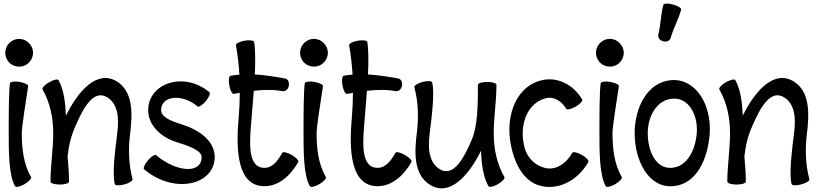

<svg xmlns="http://www.w3.org/2000/svg" viewBox="-20 -1000 4508 1057"><path d="M162 -709C162 -730 154 -749 139 -763C125 -778 106 -786 85 -786C65 -786 46 -778 31 -763C17 -749 9 -730 9 -709C9 -689 17 -670 31 -655C46 -641 65 -633 85 -633C106 -633 125 -641 139 -655C154 -670 162 -689 162 -709ZM35 -542C28 -498 28 -359 28 -267C28 -167 28 -34 63 25C67 33 90 28 115 14C139 0 155 -18 151 -25C109 -98 100 -183 100 -267C100 -304 122 -439 135 -525C137 -534 116 -544 88 -549C60 -554 37 -550 35 -542Z M214 -508C256 -435 273 -351 273 -267C273 -178 258 -89 258 0C258 9 281 16 309 16C337 16 360 9 360 0C360 -46 356 -92 352 -139C358 -196 371 -252 395 -305C438 -405 495 -511 571 -464C632 -426 635 -345 626 -271C614 -176 597 -42 612 13C614 22 638 23 665 15C692 8 712 -5 710 -13C688 -94 686 -179 696 -262C710 -373 714 -496 623 -552C516 -617 411 -502 343 -363C340 -436 331 -508 302 -559C298 -566 274 -561 250 -547C226 -533 210 -516 214 -508Z M773 -68C940 72 1159 18 1162 -133C1163 -226 1074 -286 981 -315C928 -332 864 -353 867 -398C871 -473 982 -486 1068 -414C1075 -409 1095 -422 1113 -443C1131 -465 1140 -487 1133 -492C997 -607 803 -545 796 -402C791 -314 864 -245 951 -218C1012 -199 1092 -173 1090 -134C1089 -42 952 -51 839 -146C832 -151 812 -138 794 -117C776 -95 767 -73 773 -68Z M1267 -483C1278 -485 1289 -487 1300 -489C1300 -444 1298 -400 1294 -355C1278 -175 1285 25 1436 25C1517 25 1581 -36 1622 -108C1626 -116 1610 -133 1586 -147C1562 -161 1538 -166 1534 -159C1511 -118 1482 -76 1436 -76C1339 -76 1354 -223 1365 -349C1369 -395 1373 -448 1377 -500C1430 -506 1483 -508 1536 -498C1552 -496 1567 -509 1570 -528C1574 -548 1564 -566 1549 -568C1494 -578 1438 -587 1383 -590C1386 -663 1386 -729 1379 -769C1378 -777 1354 -781 1326 -776C1299 -771 1278 -760 1279 -751C1288 -698 1295 -644 1298 -589C1281 -588 1265 -586 1249 -583C1241 -582 1237 -558 1242 -531C1247 -503 1258 -482 1267 -483Z M1785 -709C1785 -730 1777 -749 1762 -763C1748 -778 1729 -786 1708 -786C1688 -786 1669 -778 1654 -763C1640 -749 1632 -730 1632 -709C1632 -689 1640 -670 1654 -655C1669 -641 1688 -633 1708 -633C1729 -633 1748 -641 1762 -655C1777 -670 1785 -689 1785 -709ZM1658 -542C1651 -498 1651 -359 1651 -267C1651 -167 1651 -34 1686 25C1690 33 1713 28 1738 14C1762 0 1778 -18 1774 -25C1732 -98 1723 -183 1723 -267C1723 -304 1745 -439 1758 -525C1760 -534 1739 -544 1711 -549C1683 -554 1660 -550 1658 -542Z M1890 -483C1901 -485 1912 -487 1923 -489C1923 -444 1921 -400 1917 -355C1901 -175 1908 25 2059 25C2140 25 2204 -36 2245 -108C2249 -116 2233 -133 2209 -147C2185 -161 2161 -166 2157 -159C2134 -118 2105 -76 2059 -76C1962 -76 1977 -223 1988 -349C1992 -395 1996 -448 2000 -500C2053 -506 2106 -508 2159 -498C2175 -496 2190 -509 2193 -528C2197 -548 2187 -566 2172 -568C2117 -578 2061 -587 2006 -590C2009 -663 2009 -729 2002 -769C2001 -777 1977 -781 1949 -776C1922 -771 1901 -760 1902 -751C1911 -698 1918 -644 1921 -589C1904 -588 1888 -586 1872 -583C1864 -582 1860 -558 1865 -531C1870 -503 1881 -482 1890 -483Z M2757 -25C2715 -98 2698 -182 2698 -267C2698 -352 2712 -436 2713 -522C2713 -522 2713 -523 2713 -524C2713 -525 2713 -526 2713 -527C2713 -527 2713 -528 2713 -529C2713 -530 2713 -532 2713 -533C2713 -542 2690 -549 2662 -549C2634 -549 2611 -542 2611 -533C2611 -430 2611 -308 2576 -228C2533 -128 2476 -22 2400 -69C2339 -107 2336 -188 2345 -262C2357 -357 2374 -492 2359 -546C2357 -555 2333 -556 2306 -549C2279 -541 2259 -529 2261 -520C2283 -439 2285 -354 2275 -271C2261 -161 2256 -38 2348 18C2455 84 2560 -32 2628 -170C2631 -97 2640 -25 2669 25C2673 33 2696 28 2721 14C2745 0 2761 -18 2757 -25Z M3185 -452C3138 -534 3047 -581 2957 -557C2806 -516 2755 -334 2800 -169C2823 -81 2872 4 2959 24C3063 48 3165 -13 3219 -108C3224 -116 3208 -133 3183 -147C3159 -161 3136 -166 3131 -159C3099 -103 3043 -61 2982 -75C2926 -88 2883 -131 2868 -187C2837 -303 2876 -430 2984 -459C3029 -471 3073 -443 3097 -401C3102 -394 3125 -399 3149 -413C3173 -427 3190 -444 3185 -452Z M3414 -709C3414 -730 3406 -749 3391 -763C3377 -778 3358 -786 3337 -786C3317 -786 3298 -778 3283 -763C3269 -749 3261 -730 3261 -709C3261 -689 3269 -670 3283 -655C3298 -641 3317 -633 3337 -633C3358 -633 3377 -641 3391 -655C3406 -670 3414 -689 3414 -709ZM3287 -542C3280 -498 3280 -359 3280 -267C3280 -167 3280 -34 3315 25C3319 33 3342 28 3367 14C3391 0 3407 -18 3403 -25C3361 -98 3352 -183 3352 -267C3352 -304 3374 -439 3387 -525C3389 -534 3368 -544 3340 -549C3312 -554 3289 -550 3287 -542Z M3672 -791C3687 -844 3715 -893 3730 -947C3732 -955 3712 -968 3685 -975C3658 -983 3634 -982 3632 -973C3617 -920 3618 -863 3604 -809C3600 -794 3612 -778 3630 -773C3649 -767 3668 -775 3672 -791ZM3684 25C3814 16 3877 -124 3887 -264C3898 -420 3813 -568 3677 -559C3545 -549 3474 -410 3474 -267C3474 -114 3551 35 3684 25ZM3546 -267C3546 -361 3596 -451 3684 -457C3771 -463 3823 -368 3816 -269C3809 -175 3764 -82 3677 -76C3591 -70 3546 -167 3546 -267Z M3940 -508C3982 -435 3999 -351 3999 -267C3999 -178 3984 -89 3984 0C3984 9 4007 16 4035 16C4063 16 4086 9 4086 0C4086 -46 4082 -92 4078 -139C4084 -196 4097 -252 4121 -305C4164 -405 4221 -511 4297 -464C4358 -426 4361 -345 4352 -271C4340 -176 4323 -42 4338 13C4340 22 4364 23 4391 15C4418 8 4438 -5 4436 -13C4414 -94 4412 -179 4422 -262C4436 -373 4440 -496 4349 -552C4242 -617 4137 -502 4069 -363C4066 -436 4057 -508 4028 -559C4024 -566 4000 -561 3976 -547C3952 -533 3936 -516 3940 -508Z"/></svg>

Font: Nupuram Condensed Medium
Style: Regular
Weight: 500
Width: 3
Designer: Santhosh Thottingal (santhosh.thottingal@gmail.com)
Foundry: SMC
Version: Version 1.000